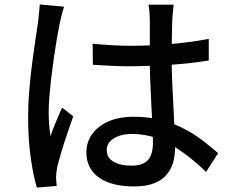

<svg xmlns="http://www.w3.org/2000/svg" viewBox="-20 -797 1040 860"><path d="M395 -601Q438 -597 480.5 -594.5Q523 -592 568 -592Q658 -592 748 -600Q838 -608 915 -623V-526Q835 -513 745.5 -507Q656 -501 567 -500Q523 -500 481.5 -502Q440 -504 396 -507ZM758 -776Q756 -761 754.5 -745Q753 -729 752 -714Q751 -697 750.5 -669Q750 -641 749.5 -608.5Q749 -576 749 -544Q749 -481 751.5 -423Q754 -365 757 -313Q760 -261 762 -215.5Q764 -170 764 -133Q764 -99 755 -68Q746 -37 725 -13Q704 11 668.5 24.5Q633 38 581 38Q479 38 423 -2Q367 -42 367 -114Q367 -160 392.5 -196Q418 -232 465.5 -253Q513 -274 580 -274Q647 -274 702 -259.5Q757 -245 804 -220.5Q851 -196 888.5 -167Q926 -138 957 -111L903 -27Q849 -79 795.5 -117Q742 -155 687 -176Q632 -197 572 -197Q521 -197 489.5 -177Q458 -157 458 -125Q458 -90 489 -72.5Q520 -55 568 -55Q605 -55 626 -67Q647 -79 656 -102Q665 -125 665 -156Q665 -182 663 -226.5Q661 -271 658 -324.5Q655 -378 653 -434.5Q651 -491 651 -543Q651 -597 651 -642.5Q651 -688 651 -712Q651 -725 649.5 -743.5Q648 -762 645 -776ZM267 -767Q264 -759 260 -744Q256 -729 252.5 -714Q249 -699 247 -690Q242 -666 235.5 -628.5Q229 -591 222.5 -546.5Q216 -502 210.5 -456Q205 -410 201.5 -368Q198 -326 198 -294Q198 -268 200 -241.5Q202 -215 206 -187Q213 -208 222 -230.5Q231 -253 240.5 -275Q250 -297 258 -315L308 -276Q295 -238 280 -194.5Q265 -151 253.5 -112Q242 -73 236 -47Q234 -37 232.5 -23.5Q231 -10 231 -1Q232 6 232.5 16.5Q233 27 234 36L145 43Q129 -10 117.5 -91.5Q106 -173 106 -275Q106 -331 111 -391.5Q116 -452 123.5 -510Q131 -568 138 -616Q145 -664 150 -694Q152 -713 154.5 -735Q157 -757 158 -777Z"/></svg>

Font: Noto Sans JP Thin Medium
Style: Regular
Weight: 500
Version: Version 2.004-H2;hotconv 1.0.118;makeotfexe 2.5.65603